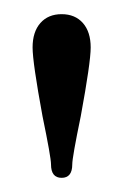

<svg xmlns="http://www.w3.org/2000/svg" viewBox="-20 -660 173 271"><path d="M52 -428Q52 -438 40 -496Q26 -572 26 -593Q26 -615 37 -627.5Q48 -640 67 -640Q86 -640 97 -627.5Q108 -615 108 -593Q108 -572 94 -496Q82 -438 82 -428Q82 -409 67 -409Q52 -409 52 -428Z"/></svg>

Font: UnnaMedium
Style: Regular
Weight: 500
Designer: Jorge de Buen Unna
Foundry: Omnibus-Type
Version: Version 2.008;hotconv 1.0.109;makeotfexe 2.5.65596